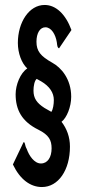

<svg xmlns="http://www.w3.org/2000/svg" viewBox="-20 -697 353 774"><path d="M149 57C215 57 262 -11 262 -106C262 -145 249 -179 228 -206C249 -222 267 -266 267 -307C267 -379 226 -425 191 -444C143 -471 127 -491 127 -529C127 -563 141 -587 163 -587C187 -587 204 -558 209 -527C211 -509 212 -505 218 -502L268 -576C245 -639 206 -677 160 -677C97 -677 52 -607 52 -524C52 -483 67 -442 90 -421C62 -403 43 -355 43 -317C43 -254 68 -207 135 -174C177 -153 188 -132 188 -99C188 -63 172 -38 145 -38C118 -38 97 -70 88 -96C78 -114 83 -123 75 -124L32 -34C61 27 103 57 149 57ZM187 -246C176 -252 168 -257 159 -262C128 -282 115 -301 115 -332C115 -350 119 -372 128 -379L146 -369C180 -349 197 -323 197 -294C197 -277 194 -256 187 -246Z"/></svg>

Font: Inconsolata ExtraCondensed
Style: Bold
Weight: 700
Width: 2
Monospace: yes
Designer: Raph Levien, Cyreal, Brenton Simpson
Foundry: Raph Levien, Cyreal, Google
Version: Version 3.100